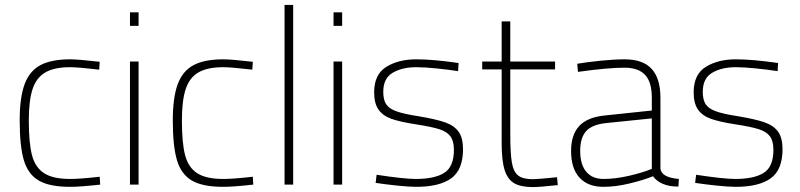

<svg xmlns="http://www.w3.org/2000/svg" viewBox="-20 -750 3248 780"><path d="M60 -261Q60 -354 80 -408Q100 -462 144.5 -485.5Q189 -509 265 -509Q298 -509 385 -499L383 -467Q298 -477 265 -477Q201 -477 164.5 -456Q128 -435 112.5 -388.5Q97 -342 97 -261Q97 -169 110 -119.5Q123 -70 159 -46.5Q195 -23 265 -23Q306 -23 385 -32L387 0Q306 9 265 9Q181 9 137.5 -16.5Q94 -42 77 -99Q60 -156 60 -261Z M508 -700H543V-645H508ZM508 -500H543V0H508Z M682 -261Q682 -354 702 -408Q722 -462 766.5 -485.5Q811 -509 887 -509Q920 -509 1007 -499L1005 -467Q920 -477 887 -477Q823 -477 786.5 -456Q750 -435 734.5 -388.5Q719 -342 719 -261Q719 -169 732 -119.5Q745 -70 781 -46.5Q817 -23 887 -23Q928 -23 1007 -32L1009 0Q928 9 887 9Q803 9 759.5 -16.5Q716 -42 699 -99Q682 -156 682 -261Z M1136 -730H1171V0H1136Z M1335 -700H1370V-645H1335ZM1335 -500H1370V0H1335Z M1506 -7 1510 -40Q1622 -23 1669 -23Q1746 -23 1785 -48Q1824 -73 1824 -141Q1824 -177 1810 -196Q1796 -215 1765 -225Q1734 -235 1669 -245Q1604 -255 1569.5 -267.5Q1535 -280 1517.5 -305Q1500 -330 1500 -375Q1500 -448 1549.5 -478.5Q1599 -509 1671 -509Q1740 -509 1843 -494L1841 -461Q1802 -467 1753.5 -472Q1705 -477 1671 -477Q1614 -477 1575.5 -454.5Q1537 -432 1537 -377Q1537 -345 1548.5 -327Q1560 -309 1590 -298Q1620 -287 1679 -278Q1751 -266 1788 -253Q1825 -240 1843 -215Q1861 -190 1861 -144Q1861 -60 1813 -25.5Q1765 9 1671 9Q1642 9 1594 4Q1546 -1 1506 -7Z M2018 -168V-468H1939V-500H2018V-663H2053V-500H2235V-468H2053V-206Q2053 -127 2059.5 -89.5Q2066 -52 2085 -37Q2104 -22 2145 -22Q2163 -22 2243 -30L2246 2Q2171 10 2145 10Q2097 10 2070 -5Q2043 -20 2030.5 -58Q2018 -96 2018 -168Z M2300 -137Q2300 -202 2333 -238Q2366 -274 2438 -281L2628 -301V-353Q2628 -417 2600.5 -446Q2573 -475 2517 -475Q2449 -475 2328 -458L2325 -491Q2366 -498 2421.5 -503.5Q2477 -509 2517 -509Q2592 -509 2627.5 -470Q2663 -431 2663 -353V-65Q2667 -29 2738 -23L2736 8Q2698 8 2673 -3Q2647 -14 2633 -34Q2593 -18 2537 -4.5Q2481 9 2431 9Q2369 9 2334.5 -28Q2300 -65 2300 -137ZM2628 -64V-269L2442 -250Q2385 -244 2361 -217Q2337 -190 2337 -137Q2337 -82 2361.5 -52.5Q2386 -23 2432 -23Q2479 -23 2534 -35.5Q2589 -48 2628 -64Z M2804 -7 2808 -40Q2920 -23 2967 -23Q3044 -23 3083 -48Q3122 -73 3122 -141Q3122 -177 3108 -196Q3094 -215 3063 -225Q3032 -235 2967 -245Q2902 -255 2867.5 -267.5Q2833 -280 2815.5 -305Q2798 -330 2798 -375Q2798 -448 2847.5 -478.5Q2897 -509 2969 -509Q3038 -509 3141 -494L3139 -461Q3100 -467 3051.5 -472Q3003 -477 2969 -477Q2912 -477 2873.5 -454.5Q2835 -432 2835 -377Q2835 -345 2846.5 -327Q2858 -309 2888 -298Q2918 -287 2977 -278Q3049 -266 3086 -253Q3123 -240 3141 -215Q3159 -190 3159 -144Q3159 -60 3111 -25.5Q3063 9 2969 9Q2940 9 2892 4Q2844 -1 2804 -7Z"/></svg>

Font: Cairo ExtraLight
Style: Regular
Weight: 275
Designer: Mohamed Gaber, Accademia di Belle Arti di Urbino and others
Foundry: Kief Type Foundry, Accademia di Belle Arti di Urbino and others
Version: Version 3.011